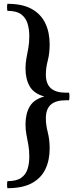

<svg xmlns="http://www.w3.org/2000/svg" viewBox="-20 -822 388 1009"><path d="M19 -802Q98 -802 146.5 -775Q195 -748 218 -700Q241 -652 241 -589Q241 -542 231 -503.5Q221 -465 221 -430Q221 -382 247 -358.5Q273 -335 325 -335H343Q345 -328 345 -315.5Q345 -303 343 -295H325Q273 -295 247 -272Q221 -249 221 -200Q221 -166 231 -127Q241 -88 241 -42Q241 21 218 68Q195 115 146.5 141Q98 167 19 167Q15 148 19 130Q67 130 91.5 112.5Q116 95 125 65.5Q134 36 134 2Q134 -33 129 -60.5Q124 -88 119 -114Q114 -140 114 -168Q114 -224 136 -262Q158 -300 213 -315Q158 -330 136 -368.5Q114 -407 114 -462Q114 -491 119 -516.5Q124 -542 129 -570Q134 -598 134 -633Q134 -667 125 -697.5Q116 -728 91.5 -746.5Q67 -765 19 -765Q15 -784 19 -802Z"/></svg>

Font: Poltawski Nowy SemiBold
Style: Regular
Weight: 600
Version: Version 1.001;gftools[0.9.25]